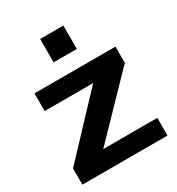

<svg xmlns="http://www.w3.org/2000/svg" viewBox="-171 -824 860 932"><g transform="rotate(-30 258.5 -357.5)"><path d="M18 0V-91L310 -401H38V-500H492V-409L192 -99H495V0ZM194 -584V-715H324V-584Z"/></g></svg>

Font: Panamera
Style: Bold
Weight: 700
Designer: Bastien Sozeau
Foundry: NBR — Bastien Sozeau
Version: Version 3.002; ttfautohint (v1.8.4.7-5d5b);gftools[0.9.33]